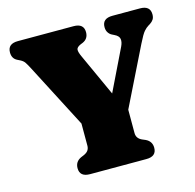

<svg xmlns="http://www.w3.org/2000/svg" viewBox="-103 -806 929 913"><g transform="rotate(-15 362.0 -350.0)"><path d="M557.5 -42.5Q557.5 0 507.5 0H230.5Q180 0 180 -42.5Q180 -74.5 209.5 -88.5L227 -96Q241.5 -103 247.2 -112.5Q253 -122 253 -134V-243L88.5 -560.5Q77.5 -581.5 70.8 -591.2Q64 -601 50.5 -608L36.5 -615Q12 -627 12 -657.5Q12 -700 62.5 -700H336.5Q386.5 -700 386.5 -657.5Q386.5 -624.5 357 -612L347 -608Q326.5 -599 325.8 -587Q325 -575 336.5 -550.5L431 -343.5L530 -547.5Q540 -568.5 537.2 -583.8Q534.5 -599 513.5 -609L501.5 -615Q491.5 -620 484.5 -630.8Q477.5 -641.5 477.5 -657.5Q477.5 -700 528 -700H663.5Q713.5 -700 713.5 -657.5Q713.5 -642.5 707.5 -633Q701.5 -623.5 690 -616L682.5 -611.5Q670 -604 658.8 -591.2Q647.5 -578.5 626.5 -536L485 -249V-134Q485 -108 510.5 -96L528 -88.5Q557.5 -74.5 557.5 -42.5Z"/></g></svg>

Font: Fraunces 9pt S050 Black
Style: Regular
Weight: 900
Version: Version 1.000; ttfautohint (v1.8.3)